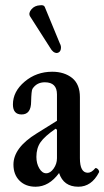

<svg xmlns="http://www.w3.org/2000/svg" viewBox="-20 -697 396 728"><path d="M196 -496Q181 -496 170 -516L94 -635Q87 -647 99 -661.5Q111 -676 132 -677Q147 -679 150 -670L207 -532Q213 -522 210.5 -510Q208 -498 196 -496ZM115 11Q77 11 54 -12Q31 -35 31 -73Q31 -137 119 -191L196 -239V-339Q196 -385 150 -385Q119 -385 103 -360Q99 -353 98 -312Q98 -263 62 -263Q29 -263 29 -301Q29 -350 73.5 -387.5Q118 -425 178 -425Q224 -425 254 -401Q283 -377 283 -329V-97Q283 -42 313 -42Q327 -42 341 -59Q343 -61 347.5 -58.5Q352 -56 354.5 -51Q357 -46 355 -43Q327 11 277 11Q221 11 204 -41Q166 11 115 11ZM155 -40Q171 -40 183.5 -58Q196 -76 196 -97V-205L191 -209Q149 -180 133.5 -157.5Q118 -135 118 -102Q118 -77 129 -58.5Q140 -40 155 -40Z"/></svg>

Font: Junicode Cond Medium
Style: Regular
Weight: 500
Width: 3
Designer: Peter S. Baker
Version: Version 2.201